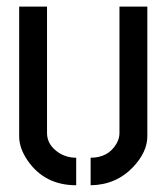

<svg xmlns="http://www.w3.org/2000/svg" viewBox="-20 -547 496 572"><path d="M37.1 -140.6V-527.3H120.1V-150.4Q120.1 -115.2 155.3 -91.8Q178.7 -77.1 207 -77.1V4.9Q113.3 4.9 62.5 -68.4Q37.1 -105.5 37.1 -140.6ZM250 4.9V-77.1Q302.7 -77.1 327.1 -119.1Q335.9 -134.8 335.9 -150.4V-527.3H418.9V-140.6Q418.9 -94.7 377 -49.8Q326.2 3.9 250 4.9Z"/></svg>

Font: Post No Bills Colombo
Style: SemiBold
Weight: 700
Designer: Kosala Senevirathne, Siva Puranthara, Lasantha Premarathna, Tharique Azeez
Foundry: Mooniak
Version: Version 1.220 ; ttfautohint (v1.5)